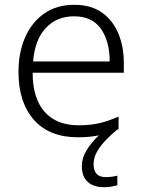

<svg xmlns="http://www.w3.org/2000/svg" viewBox="-20 -562 592 800"><path d="M370 123Q370 176 421 176Q436 176 448.5 174Q461 172 469 170V210Q458 213 444.5 215.5Q431 218 413 218Q369 218 345 195.5Q321 173 321 130Q321 97 340.5 64.5Q360 32 392 2Q353 10 305 10Q185 10 121 -63Q57 -136 57 -262Q57 -343 84.5 -406Q112 -469 164 -505.5Q216 -542 290 -542Q358 -542 403.5 -510.5Q449 -479 472.5 -424Q496 -369 496 -298V-259H116Q116 -153 165.5 -96.5Q215 -40 307 -40Q356 -40 393 -48.5Q430 -57 474 -76V-24Q470 -22 467 -21Q416 22 393 55.5Q370 89 370 123ZM289 -494Q216 -494 170.5 -445Q125 -396 118 -306H437Q437 -390 400.5 -442Q364 -494 289 -494Z"/></svg>

Font: RS Noto Sans Light
Style: Regular
Weight: 300
Designer: Monotype Design Team
Foundry: Monotype Imaging Inc.
Version: Version 3.10